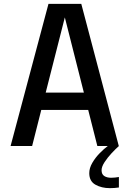

<svg xmlns="http://www.w3.org/2000/svg" viewBox="-20 -759 673 998"><path d="M35 0 232 -739H402.5L597.5 0H486L438.5 -187.5H194.5L147 0ZM217.5 -277.5H416L317 -668.5ZM598 161V215.5Q588 217 575.8 218Q563.5 219 551.5 219Q508 219 476 201Q444 183 444 141Q444 114.5 459.8 87.5Q475.5 60.5 498 37.5Q520.5 14.5 540 0H598Q581 15 560 37.5Q539 60 523.5 83.8Q508 107.5 508 126Q508 147 522 156Q536 165 558 165Q567.5 165 578.5 163.8Q589.5 162.5 598 161Z"/></svg>

Font: Epilogue Medium
Style: Regular
Weight: 500
Designer: Tyler Finck
Foundry: Etcetera Type Co
Version: Version 2.111; ttfautohint (v1.8.3)